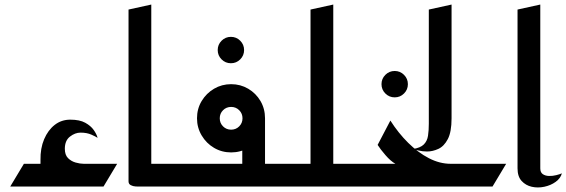

<svg xmlns="http://www.w3.org/2000/svg" viewBox="-20 -820 2490 844"><path d="M158 -46V-116Q157 -168 174 -208Q191 -248 220.5 -271Q250 -294 289 -294Q330 -294 354.5 -280.5Q379 -267 392 -248.5Q405 -230 409 -214Q402 -219 382 -228Q362 -237 334 -237Q310 -237 287.5 -219.5Q265 -202 265 -166Q265 -139 279 -125Q293 -111 312.5 -105.5Q332 -100 348 -100H381L382 -46ZM25 0 85 -100H495L435 0Z M585 0Q585 0 575 -0.5Q565 -1 555 -6Q545 -11 545 -23V-778L645 -800V-100H765V0Z M995 -542Q971 -542 954 -559Q937 -576 937 -600Q937 -624 954 -641Q971 -658 995 -658Q1019 -658 1036 -641Q1053 -624 1053 -600Q1053 -576 1036 -559Q1019 -542 995 -542Z M1085 0V-100H1265V0ZM725 0V-100H1045V-228L1145 -300V-23Q1145 -11 1135 -6Q1125 -1 1115 -0.5Q1105 0 1105 0ZM996 -150Q955 -150 921 -170Q887 -190 866.5 -224.5Q846 -259 846 -300Q846 -342 866.5 -376Q887 -410 921 -430Q955 -450 996 -450Q1037 -450 1071 -430Q1105 -410 1125 -376Q1145 -342 1145 -300Q1145 -259 1125 -224.5Q1105 -190 1071 -170Q1037 -150 996 -150ZM996 -250Q1017 -250 1031.5 -264.5Q1046 -279 1046 -300Q1046 -321 1031.5 -335.5Q1017 -350 996 -350Q975 -350 960.5 -335.5Q946 -321 946 -300Q946 -279 960.5 -264.5Q975 -250 996 -250Z M1345 0V-100H1565V0ZM1225 0V-100H1345V-778L1445 -800V-23Q1445 -11 1435 -6Q1425 -1 1415 -0.5Q1405 0 1405 0Z M1715 -392Q1691 -392 1674 -409Q1657 -426 1657 -450Q1657 -474 1674 -491Q1691 -508 1715 -508Q1739 -508 1756 -491Q1773 -474 1773 -450Q1773 -426 1756 -409Q1739 -392 1715 -392Z M1525 0V-100H1718Q1697 -112 1674.5 -138Q1652 -164 1640 -183L1696 -290Q1731 -235 1774.5 -192Q1818 -149 1865.5 -124.5Q1913 -100 1961 -100H2205L2145 0Z M1795 -165Q1828 -170 1843 -185Q1858 -200 1861.5 -223.5Q1865 -247 1865 -276V-778L1965 -800V-300Q1965 -240 1948.5 -208.5Q1932 -177 1907 -165.5Q1882 -154 1857 -154Q1838 -154 1819.5 -158.5Q1801 -163 1795 -165Z M2450 -58Q2444 -36 2422.5 -20.5Q2401 -5 2372.5 1Q2344 7 2317.5 1Q2291 -5 2273 -24.5Q2255 -44 2255 -80V-778L2355 -800V-80Q2355 -62 2366 -54.5Q2377 -47 2393 -46.5Q2409 -46 2425 -50Q2441 -54 2450 -58Z"/></svg>

Font: Reem Kufi Fun
Style: Regular
Weight: 400
Designer: Khaled Hosny
Version: Version 1.005